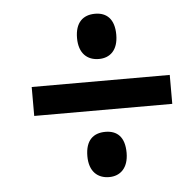

<svg xmlns="http://www.w3.org/2000/svg" viewBox="-42 -640 572 575"><g transform="rotate(-5 244.0 -352.5)"><path d="M264 -462C297 -462 322 -483 322 -530C322 -577 299 -598 264 -598C228 -598 204 -577 204 -530C204 -484 229 -462 264 -462ZM56 -309H471V-396H56ZM264 -107C297 -107 322 -129 322 -175C322 -223 299 -243 264 -243C228 -243 204 -223 204 -175C204 -129 229 -107 264 -107Z"/></g></svg>

Font: Noto Sans Display SemiCondensed Medium
Style: Italic
Weight: 500
Width: 4
Italic angle: -12°
Designer: Monotype Design Team
Foundry: Monotype Imaging Inc.
Version: Version 1.900